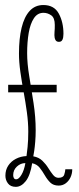

<svg xmlns="http://www.w3.org/2000/svg" viewBox="-20 -731 316 764"><path d="M12.5 -363.5V-393.5H205.5V-363.5ZM43 12.5Q22 12.5 11.8 -1Q1.5 -14.5 1.5 -32Q1.5 -55 12.8 -72Q24 -89 43.2 -99Q62.5 -109 85.5 -110Q87 -119 89.8 -146.2Q92.5 -173.5 92.5 -207Q92.5 -244 87 -284.2Q81.5 -324.5 74 -365.5Q66.5 -406.5 61 -445.2Q55.5 -484 55.5 -518Q55.5 -577.5 66 -620.8Q76.5 -664 98 -687.5Q119.5 -711 152.5 -711Q195.5 -711 214 -676.8Q232.5 -642.5 232.5 -596.5Q232.5 -581.5 228.5 -573Q224.5 -564.5 214.5 -564.5Q204.5 -564.5 200.5 -572.2Q196.5 -580 196.5 -591Q196.5 -599.5 197 -604.8Q197.5 -610 197.8 -616Q198 -622 198 -632Q198 -660 183.8 -670Q169.5 -680 153 -680Q129 -680 114.8 -658.2Q100.5 -636.5 94.2 -600Q88 -563.5 88 -519Q88 -478.5 96.5 -427.2Q105 -376 113.5 -320.8Q122 -265.5 122 -212.5Q122 -189 120.2 -167.5Q118.5 -146 116.2 -130.8Q114 -115.5 112.5 -109Q134.5 -105 148.5 -91.5Q162.5 -78 172.2 -62.2Q182 -46.5 191.2 -35Q200.5 -23.5 212.5 -23.5Q231.5 -23.5 235.5 -35.8Q239.5 -48 240 -57.5H267.5Q267.5 -40.5 260.8 -25.8Q254 -11 241.8 -1.8Q229.5 7.5 213.5 7.5Q192.5 7.5 180.2 -4.5Q168 -16.5 158.5 -33Q149 -49.5 138 -63.5Q127 -77.5 108 -81.5Q100.5 -33 82.5 -10.2Q64.5 12.5 43 12.5ZM44.5 -17.5Q54.5 -17.5 65.2 -35.2Q76 -53 81 -82Q62 -82 47.2 -68.2Q32.5 -54.5 32.5 -34Q32.5 -27.5 35.2 -22.5Q38 -17.5 44.5 -17.5Z"/></svg>

Font: Imbue Thin 10pt Thin
Style: Regular
Weight: 250
Version: Version 1.102